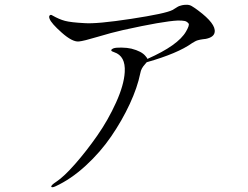

<svg xmlns="http://www.w3.org/2000/svg" viewBox="-20 -751 1040 805"><path d="M811 -707Q886 -651 880 -616Q877 -595 843 -588Q839 -588 830.5 -586.5Q822 -585 818.5 -584.5Q815 -584 808.5 -582Q802 -580 797 -577Q792 -574 785 -570Q725 -527 595 -490Q594 -488 587 -480.5Q580 -473 575 -464Q570 -455 568 -443Q556 -384 524 -315Q492 -246 446.5 -179.5Q401 -113 339.5 -56.5Q278 0 213 30Q198 37 195 32Q193 26 216 11Q248 -10 295 -63.5Q342 -117 387.5 -182Q433 -247 466.5 -321Q500 -395 503 -449Q507 -516 459 -532Q436 -539 455 -548Q465 -552 489.5 -551.5Q514 -551 531 -547Q574 -536 590 -516Q598 -507 598 -504Q727 -561 760 -619Q775 -645 771 -652Q764 -661 754.5 -663Q745 -665 726 -665Q663 -662 496 -625Q447 -614 389 -596.5Q331 -579 310 -577Q283 -575 239 -614Q195 -653 188 -672Q184 -682 188.5 -686.5Q193 -691 200 -686Q228 -670 252.5 -663.5Q277 -657 334 -654Q386 -650 530 -672Q674 -694 703 -709Q710 -713 718.5 -718.5Q727 -724 731 -725.5Q735 -727 743 -729Q751 -731 763 -731Q774 -731 783 -726Q792 -721 811 -707Z"/></svg>

Font: TsukuhouMincho
Style: Regular
Weight: 400
Designer: Iose
Foundry: Typographish
Version: Version 1.001; ttfautohint (v1.8.3)